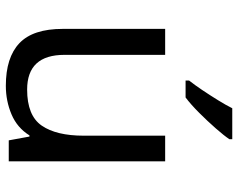

<svg xmlns="http://www.w3.org/2000/svg" viewBox="-99 -707 816 658"><g transform="rotate(90 309.0 -378.0)"><path d="M533 -536V0H461L448 -71H444Q418 -29 372 -9.5Q326 10 274 10Q177 10 128 -36.5Q79 -83 79 -185V-536H168V-191Q168 -63 287 -63Q376 -63 410.5 -113Q445 -163 445 -257V-536ZM457 -756Q445 -738 420 -709.5Q395 -681 366.5 -652.5Q338 -624 314 -606H256V-618Q271 -637 288.5 -663Q306 -689 323 -716.5Q340 -744 351 -766H457Z"/></g></svg>

Font: Noto Sans Old South Arabian
Style: Regular
Weight: 400
Designer: Monotype Design Team
Foundry: Monotype Imaging Inc.
Version: Version 2.001; ttfautohint (v1.8.4.7-5d5b)